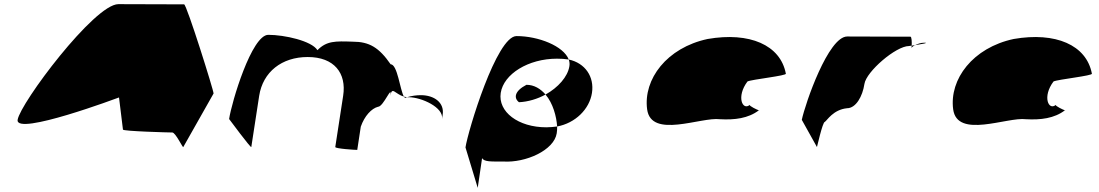

<svg xmlns="http://www.w3.org/2000/svg" viewBox="-20 -723 5300 926"><path d="M65 -145C53 -65 554 -253 554 -253L573 -98C573 -90 795 -84 811 -84C827 -84 863 -6 864 -14L1010 -272C1012 -282 880 -702 868 -702C868 -702 667 -703 551 -703C435 -703 77 -225 65 -145Z M1085 -149C1085 -149 1191 -6 1192 -14L1230 -261C1248 -376 1339 -448 1464 -448C1592 -448 1652 -370 1635 -261L1597 -14C1596 -6 1692 0 1703 0L1720 -112C1738 -164 1772 -200 1803 -208C1830 -208 1872 -320 1863 -261C1870 -309 1886 -269 1928 -257C1909 -290 1897 -413 1864 -413C1808 -494 1761 -522 1681 -522C1597 -525 1555 -526 1511 -481C1483 -526 1352 -555 1274 -555C1194 -555 1097 -230 1085 -149ZM1928 -257C1930 -254 1932 -252 1934 -251L1943 -254ZM1943 -254H1952C2012 -254 2121 -205 2112 -149L2115 -170C2124 -228 2074 -264 2010 -264C1989 -264 1965 -261 1943 -254Z M2225 -12 2284 183 2305 40C2316 58 2349 56 2407 56C2515 63 2652 2 2665 -80C2667 -90 2667 -101 2667 -113C2650 -111 2634 -109 2615 -109C2479 -109 2381 -184 2395 -275C2409 -366 2528 -440 2666 -440C2686 -440 2704 -439 2723 -436C2698 -501 2577 -549 2471 -549C2375 -549 2237 -92 2225 -12ZM2483 -230C2527 -232 2573 -246 2611 -267C2587 -295 2556 -314 2519 -314C2461 -284 2457 -250 2483 -230ZM2611 -267C2647 -225 2664 -161 2667 -113C2754 -129 2823 -196 2835 -275C2847 -353 2802 -419 2723 -436C2727 -425 2728 -414 2726 -403C2718 -353 2672 -301 2611 -267Z M3101 -196C3120 -52 3362 -160 3452 -148C3523 -144 3589 -152 3640 -191C3632 -193 3593 -212 3596 -217C3561 -188 3530 -257 3585 -330C3604 -340 3778 -358 3770 -368C3744 -506 3595 -570 3393 -535C3196 -493 3082 -341 3101 -196ZM3596 -217V-218ZM3641 -192 3640 -191C3642 -191 3642 -191 3641 -190Z M3847 -145 3920 -14C3919 -6 3947 -135 3958 -135C3969 -142 3998 -194 4065 -201C4108 -201 4140 -258 4149 -318C4158 -378 4301 -501 4364 -501C4364 -501 4369 -502 4377 -503C4378 -520 4377 -546 4371 -546C4371 -546 4184 -547 4066 -547C3975 -547 3864 -225 3847 -145ZM4377 -503C4377 -498 4376 -494 4376 -491C4376 -494 4383 -500 4393 -505C4387 -504 4382 -504 4377 -503ZM4393 -505C4424 -510 4464 -517 4437 -517C4421 -517 4405 -511 4393 -505Z M4577 -196C4596 -52 4838 -160 4928 -148C4999 -144 5065 -152 5116 -191C5108 -193 5069 -212 5072 -217C5037 -188 5006 -257 5061 -330C5080 -340 5254 -358 5246 -368C5220 -506 5071 -570 4869 -535C4672 -493 4558 -341 4577 -196ZM5072 -217V-218ZM5117 -192 5116 -191C5118 -191 5118 -191 5117 -190Z"/></svg>

Font: Ampere
Style: SuExtIta
Weight: 400
Version: Version 1